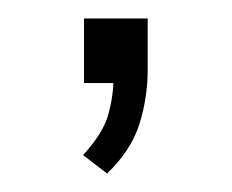

<svg xmlns="http://www.w3.org/2000/svg" viewBox="-20 -90 251 208"><path d="M96 98 70 78Q92 54 97.5 33.5Q103 13 103 -6L113 0H71V-70H140V-15Q140 16 131 44.5Q122 73 96 98Z"/></svg>

Font: Mulish ExtraLight
Style: Regular
Weight: 200
Designer: Vernon Adams
Foundry: Vernon Adams
Version: Version 3.603